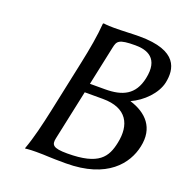

<svg xmlns="http://www.w3.org/2000/svg" viewBox="-119 -755 829 865"><g transform="rotate(20 295.5 -322.5)"><path d="M283 -645C249 -645 233 -648 233 -648L230 -645C226 -588 214 -520 198 -445L146 -200C130 -125 113 -54 93 0V3C93 3 111 0 146 0C202 0 199 3 288 3C487 3 562 -98 580 -184C601 -280 547 -335 466 -360C522 -385 575 -438 587 -493C601 -560 591 -648 405 -648C370 -648 330 -645 283 -645ZM259 -327H346C463 -327 496 -255 477 -165C462 -92 431 -41 279 -41C209 -41 201 -55 208 -88ZM308 -559C315 -592 321 -604 402 -604C458 -604 519 -583 497 -481C479 -396 423 -371 340 -371H268Z"/></g></svg>

Font: Libertinus Sans
Style: Italic
Weight: 400
Italic angle: -12°
Designer: Philipp H. Poll, Khaled Hosny
Foundry: Caleb Maclennan
Version: Version 7.050;RELEASE